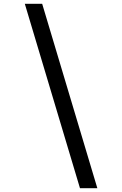

<svg xmlns="http://www.w3.org/2000/svg" viewBox="-20 -843 640 1006"><path d="M399 143 110 -823H201L490 143Z"/></svg>

Font: Iosevka Slab Extended Oblique
Style: Regular
Weight: 400
Width: 7
Italic angle: -9°
Monospace: yes
Designer: Belleve Invis
Foundry: Belleve Invis
Version: Version 11.1.0; ttfautohint (v1.8.3)